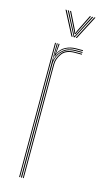

<svg xmlns="http://www.w3.org/2000/svg" viewBox="-118 -789 450 829"><g transform="rotate(15 107.0 -375.0)"><path d="M68 0V-600H72V-590L70 -527.8H72Q78.5 -556.8 99.8 -574.4Q121 -592 154.2 -592H185V-588H154.2Q124.8 -588 106.8 -575.2Q88.8 -562.5 80.6 -544.1Q72.5 -525.8 72.5 -508.8V0ZM60 0V-600H64V0ZM72 -542.5 75.8 -594V-600H80V-595.2L75.8 -555.5H76.8Q86.2 -577.8 107.8 -588.9Q129.2 -600 154.2 -600H185V-596H154.2Q126.2 -596 104.6 -583.1Q83 -570.2 74 -542.5ZM76.5 0V-508.8Q76.5 -534.2 93.9 -559.1Q111.2 -584 154.2 -584H185V-580H154.2Q114.2 -580 97.4 -556.9Q80.5 -533.8 80.5 -508.8V0ZM66.5 -749.8H71.5L126.5 -644H121.5ZM76.5 -749.8H81.5L128.5 -657.8L132.5 -649.5H134.5L138.5 -657.8L185.5 -749.8H190.5L135.5 -644H131.5ZM86.5 -749.8H91.5L129 -673.8L132.5 -664H134.5L138 -673.8L175.5 -749.8H180.5L140.5 -669.2L135.5 -658.2H131.5L126.5 -669.2ZM195.5 -749.8H200.5L145.5 -644H140.5Z"/></g></svg>

Font: Big Shoulders Inline Display Thin
Style: Regular
Weight: 100
Designer: Patric King
Foundry: XO Type Co
Version: Version 1.000